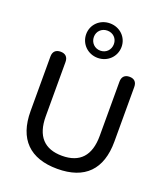

<svg xmlns="http://www.w3.org/2000/svg" viewBox="-175 -1115 1083 1244"><g transform="rotate(20 366.5 -492.5)"><path d="M367 -756C436 -756 489 -809 489 -876C489 -942 436 -994 367 -994C298 -994 245 -942 245 -876C245 -809 298 -756 367 -756ZM367 -806C328 -806 298 -836 298 -876C298 -915 328 -944 367 -944C407 -944 436 -915 436 -876C436 -836 407 -806 367 -806ZM367 9C556 9 655 -91 655 -284V-660C655 -694 637 -712 604 -712C572 -712 553 -694 553 -660V-286C553 -149 489 -81 367 -81C245 -81 181 -149 181 -286V-660C181 -694 162 -712 129 -712C96 -712 77 -694 77 -660V-284C77 -91 178 9 367 9Z"/></g></svg>

Font: Nunito SemiBold
Style: Regular
Weight: 600
Designer: Vernon Adams
Foundry: Vernon Adams
Version: Version 3.602